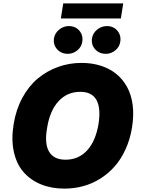

<svg xmlns="http://www.w3.org/2000/svg" viewBox="-20 -1111 835 1141"><path d="M764.2 -350.9Q752.5 -281.2 725.5 -222.5Q698.5 -163.7 660.7 -121.3Q622.9 -78.8 575.3 -49Q527.7 -19.2 473.9 -4.6Q420.1 9.9 362.2 9.9Q285.2 9.9 223 -15.6Q160.9 -41.2 119.5 -88.8Q78.1 -136.4 62.1 -209.7Q46.2 -283 61.1 -373.6Q75.3 -460.6 113.1 -530.2Q150.9 -599.8 204.9 -644.7Q258.9 -689.6 325.3 -713.4Q391.7 -737.2 464.5 -737.2Q525.6 -737.2 577.6 -720.9Q629.6 -704.5 669.6 -672.8Q709.5 -641 735.1 -594.3Q760.7 -547.6 768.5 -486.5Q776.3 -425.4 764.2 -350.9ZM565.3 -373.6Q580.3 -468 553.3 -516.7Q526.3 -565.3 457.4 -565.3Q378.9 -565.3 327.4 -508.9Q275.9 -452.4 259.9 -350.9Q243.3 -257.1 271.7 -209.5Q300.1 -161.9 369.3 -161.9Q446.7 -161.9 497.5 -217Q548.3 -272 565.3 -373.6ZM712.4 -1090.9 698.2 -1001.4H341.6L355.8 -1090.9ZM383.5 -791.2Q343 -791.2 318.9 -818.9Q294.7 -846.6 301.1 -884.9Q306.5 -914.8 331.9 -935.4Q357.2 -956 389.2 -956Q428.6 -956 451.9 -928.3Q475.1 -900.6 468.8 -862.2Q464.5 -832.4 439.5 -811.8Q414.4 -791.2 383.5 -791.2ZM609.4 -791.2Q568.9 -791.2 544.7 -818.9Q520.6 -846.6 527 -884.9Q532.3 -914.8 557.7 -935.4Q583.1 -956 615.1 -956Q654.5 -956 677.7 -928.3Q701 -900.6 694.6 -862.2Q690.3 -832.4 665.3 -811.8Q640.3 -791.2 609.4 -791.2Z"/></svg>

Font: Karasuma Gothic
Style: Italic
Weight: 900
Italic angle: -9.39999°
Designer: Rasmus Andersson / Ryoko Nishizuka
Foundry: Genbu
Version: Version 1.00